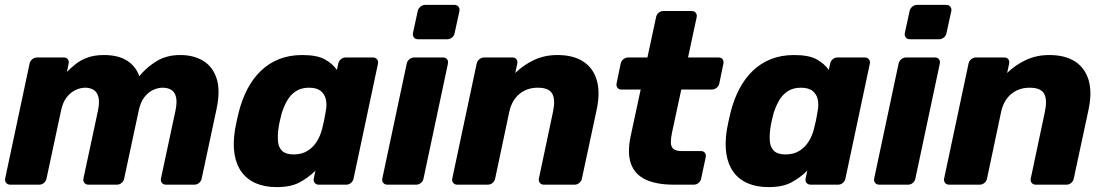

<svg xmlns="http://www.w3.org/2000/svg" viewBox="-20 -755 4522 785"><path d="M21.6 0Q11 0 5.1 -7.2Q-0.9 -14.5 1.1 -25.1L100.9 -494.9Q102.9 -505.5 111.9 -512.8Q121 -520 131.6 -520H241.1Q251.7 -520 257.2 -512.8Q262.6 -505.5 260.6 -494.9L253.6 -461.1Q270.9 -478.8 291.2 -494.5Q311.6 -510.3 339.3 -520.1Q367 -530 405 -530Q463.5 -530 499.6 -506.9Q535.7 -483.9 549.4 -443.5Q580.7 -481.5 621.4 -505.7Q662 -530 716.9 -530Q771.7 -530 810.6 -506.4Q849.5 -482.9 865.6 -434.2Q881.6 -385.6 865.4 -309.3L804.6 -25.1Q802.6 -14.5 794.1 -7.2Q785.5 0 774.9 0H658.5Q647.9 0 641.9 -7.2Q636 -14.5 638 -25.1L697.4 -302.4Q704.5 -337.1 699.8 -357.7Q695 -378.3 680.8 -387.3Q666.5 -396.4 644.9 -396.4Q626.1 -396.4 606.2 -387.3Q586.2 -378.3 570.2 -357.7Q554.2 -337.1 547.1 -302.4L487.7 -25.1Q485.7 -14.5 477.2 -7.2Q468.6 0 458 0H341.6Q331 0 325.1 -7.2Q319.1 -14.5 321.1 -25.1L380.5 -302.4Q387.6 -337.1 382.5 -357.7Q377.4 -378.3 363.1 -387.3Q348.9 -396.4 328 -396.4Q309.2 -396.4 289 -387Q268.7 -377.6 252.7 -357.4Q236.7 -337.1 229.6 -302.8L170.2 -25.1Q168.2 -14.5 159.7 -7.2Q151.1 0 140.5 0Z M1111.1 10Q1062.5 10 1026.2 -5.7Q989.9 -21.4 967.8 -51.7Q945.8 -82 938.8 -125.6Q931.9 -169.3 940.8 -225.1Q944.6 -245.1 947.9 -260.6Q951.3 -276.1 955.9 -295.5Q969.4 -348.9 992.1 -392Q1014.9 -435.1 1047.1 -465.9Q1079.2 -496.7 1121.4 -513.4Q1163.5 -530 1215.4 -530Q1275.8 -530 1307.5 -512.6Q1339.3 -495.2 1357.5 -469.1L1363.1 -494.9Q1365.1 -505.5 1373.7 -512.8Q1382.3 -520 1392.9 -520H1504.9Q1515.5 -520 1521.4 -512.8Q1527.4 -505.5 1525.4 -494.9L1425.6 -25.1Q1423.6 -14.5 1415.1 -7.2Q1406.5 0 1395.9 0H1283.3Q1272.6 0 1266.7 -7.2Q1260.8 -14.5 1262.8 -25.1L1269.6 -57.1Q1239.3 -27.5 1203.8 -8.8Q1168.4 10 1111.1 10ZM1180.5 -123.6Q1213.7 -123.6 1237 -138.1Q1260.3 -152.6 1274.9 -175.9Q1289.5 -199.2 1296.4 -225.9Q1301.6 -245.9 1305.4 -263.9Q1309.1 -282 1312.1 -301.4Q1317 -326.4 1312.5 -347.9Q1308 -369.4 1291.6 -382.9Q1275.1 -396.4 1243.5 -396.4Q1212 -396.4 1190.1 -382.3Q1168.1 -368.1 1154.4 -344.3Q1140.6 -320.4 1131.6 -291.1Q1127.6 -276.1 1124 -260Q1120.4 -243.9 1118.4 -228.9Q1114.5 -199.6 1116.7 -175.7Q1119 -151.9 1134 -137.7Q1149 -123.6 1180.5 -123.6Z M1563.6 0Q1553 0 1547.1 -7.2Q1541.1 -14.5 1543.1 -25.1L1642.9 -494.9Q1644.9 -505.5 1653.9 -512.8Q1663 -520 1673.6 -520H1791.9Q1802.5 -520 1807.9 -512.8Q1813.4 -505.5 1811.4 -494.9L1711.6 -25.1Q1709.6 -14.5 1701.1 -7.2Q1692.5 0 1681.9 0ZM1688.8 -594.5Q1678.1 -594.5 1672.4 -601.8Q1666.6 -609 1668.3 -619.6L1687.9 -709.5Q1689.9 -720.1 1698.8 -727.6Q1707.6 -735 1718.3 -735H1838.1Q1848.7 -735 1854.6 -727.6Q1860.4 -720.1 1858.4 -709.5L1838.7 -619.6Q1837.1 -609 1828.2 -601.8Q1819.2 -594.5 1808.6 -594.5Z M1849.6 0Q1839 0 1833.1 -7.2Q1827.1 -14.5 1829.1 -25.1L1928.9 -494.9Q1930.9 -505.5 1939.9 -512.8Q1949 -520 1959.6 -520H2075.4Q2086 -520 2091.4 -512.8Q2096.9 -505.5 2094.9 -494.9L2086.7 -456.6Q2118.4 -487.9 2161.7 -508.9Q2205.1 -530 2259.6 -530Q2323.1 -530 2363.9 -503.9Q2404.7 -477.9 2419.8 -427.7Q2434.9 -377.5 2419 -304.1L2359.2 -25.1Q2357.2 -14.5 2348.7 -7.2Q2340.1 0 2329.5 0H2203.8Q2193.1 0 2187.2 -7.2Q2181.3 -14.5 2183.3 -25.1L2241 -297.9Q2251.5 -346.6 2238.1 -371.5Q2224.8 -396.4 2179 -396.4Q2134.4 -396.4 2103.4 -370.6Q2072.4 -344.8 2062.2 -297.9L2004.5 -25.1Q2002.5 -14.5 1993.9 -7.2Q1985.4 0 1974.7 0Z M2734.2 0Q2664.9 0 2620.6 -20.4Q2576.2 -40.9 2560.1 -84.5Q2543.9 -128.1 2558.2 -197L2599.4 -388.9H2520.8Q2510.1 -388.9 2504.5 -396.1Q2498.9 -403.4 2500.9 -414L2517.6 -494.9Q2519.6 -505.5 2528.7 -512.8Q2537.8 -520 2548.4 -520H2627L2662.4 -684.9Q2664.4 -695.5 2672.9 -702.8Q2681.5 -710 2692.1 -710H2807.9Q2818.5 -710 2824.4 -702.8Q2830.4 -695.5 2828.4 -684.9L2793 -520H2918.2Q2928.9 -520 2934.3 -512.8Q2939.7 -505.5 2937.7 -494.9L2921 -414Q2919 -403.4 2910.1 -396.1Q2901.2 -388.9 2890.6 -388.9H2765.4L2727.1 -211Q2722.6 -188.5 2722.9 -171.7Q2723.2 -155 2733.2 -146.2Q2743.2 -137.4 2766.5 -137.4H2845.9Q2856.5 -137.4 2861.9 -130.1Q2867.4 -122.9 2865.4 -112.2L2846.7 -25.1Q2844.7 -14.5 2836.2 -7.2Q2827.6 0 2817 0Z M3122.1 10Q3073.5 10 3037.2 -5.7Q3000.9 -21.4 2978.8 -51.7Q2956.8 -82 2949.8 -125.6Q2942.9 -169.3 2951.8 -225.1Q2955.6 -245.1 2958.9 -260.6Q2962.3 -276.1 2966.9 -295.5Q2980.4 -348.9 3003.1 -392Q3025.9 -435.1 3058.1 -465.9Q3090.2 -496.7 3132.4 -513.4Q3174.5 -530 3226.4 -530Q3286.8 -530 3318.5 -512.6Q3350.3 -495.2 3368.5 -469.1L3374.1 -494.9Q3376.1 -505.5 3384.7 -512.8Q3393.3 -520 3403.9 -520H3515.9Q3526.5 -520 3532.4 -512.8Q3538.4 -505.5 3536.4 -494.9L3436.6 -25.1Q3434.6 -14.5 3426.1 -7.2Q3417.5 0 3406.9 0H3294.3Q3283.6 0 3277.7 -7.2Q3271.8 -14.5 3273.8 -25.1L3280.6 -57.1Q3250.3 -27.5 3214.8 -8.8Q3179.4 10 3122.1 10ZM3191.5 -123.6Q3224.7 -123.6 3248 -138.1Q3271.3 -152.6 3285.9 -175.9Q3300.5 -199.2 3307.4 -225.9Q3312.6 -245.9 3316.4 -263.9Q3320.1 -282 3323.1 -301.4Q3328 -326.4 3323.5 -347.9Q3319 -369.4 3302.6 -382.9Q3286.1 -396.4 3254.5 -396.4Q3223 -396.4 3201.1 -382.3Q3179.1 -368.1 3165.4 -344.3Q3151.6 -320.4 3142.6 -291.1Q3138.6 -276.1 3135 -260Q3131.4 -243.9 3129.4 -228.9Q3125.5 -199.6 3127.7 -175.7Q3130 -151.9 3145 -137.7Q3160 -123.6 3191.5 -123.6Z M3574.6 0Q3564 0 3558.1 -7.2Q3552.1 -14.5 3554.1 -25.1L3653.9 -494.9Q3655.9 -505.5 3664.9 -512.8Q3674 -520 3684.6 -520H3802.9Q3813.5 -520 3818.9 -512.8Q3824.4 -505.5 3822.4 -494.9L3722.6 -25.1Q3720.6 -14.5 3712.1 -7.2Q3703.5 0 3692.9 0ZM3699.8 -594.5Q3689.1 -594.5 3683.4 -601.8Q3677.6 -609 3679.3 -619.6L3698.9 -709.5Q3700.9 -720.1 3709.8 -727.6Q3718.6 -735 3729.3 -735H3849.1Q3859.7 -735 3865.6 -727.6Q3871.4 -720.1 3869.4 -709.5L3849.7 -619.6Q3848.1 -609 3839.2 -601.8Q3830.2 -594.5 3819.6 -594.5Z M3860.6 0Q3850 0 3844.1 -7.2Q3838.1 -14.5 3840.1 -25.1L3939.9 -494.9Q3941.9 -505.5 3950.9 -512.8Q3960 -520 3970.6 -520H4086.4Q4097 -520 4102.4 -512.8Q4107.9 -505.5 4105.9 -494.9L4097.7 -456.6Q4129.4 -487.9 4172.7 -508.9Q4216.1 -530 4270.6 -530Q4334.1 -530 4374.9 -503.9Q4415.7 -477.9 4430.8 -427.7Q4445.9 -377.5 4430 -304.1L4370.2 -25.1Q4368.2 -14.5 4359.7 -7.2Q4351.1 0 4340.5 0H4214.8Q4204.1 0 4198.2 -7.2Q4192.3 -14.5 4194.3 -25.1L4252 -297.9Q4262.5 -346.6 4249.1 -371.5Q4235.8 -396.4 4190 -396.4Q4145.4 -396.4 4114.4 -370.6Q4083.4 -344.8 4073.2 -297.9L4015.5 -25.1Q4013.5 -14.5 4004.9 -7.2Q3996.4 0 3985.7 0Z"/></svg>

Font: Rubik Light
Style: Italic
Weight: 300
Italic angle: -12°
Designer: Hubert and Fischer
Foundry: Hubert and Fischer
Version: Version 2.300;gftools[0.9.30]